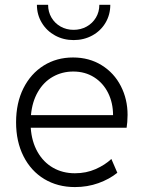

<svg xmlns="http://www.w3.org/2000/svg" viewBox="-20 -759 591 787"><path d="M45.9 -257.8Q45.9 -336.9 75.9 -397Q106 -457 158.9 -490.2Q211.9 -523.4 279.3 -523.4Q345.7 -523.4 396.7 -491.7Q447.8 -460 475.3 -406.2Q502.9 -352.5 502.9 -288.1Q502.9 -274.4 501.7 -259Q500.5 -243.7 499 -235.4H106Q109.9 -178.7 133.8 -136.5Q157.7 -94.2 197.3 -71.5Q236.8 -48.8 287.1 -48.8Q333.5 -48.8 372.1 -65.9Q410.6 -83 436.5 -107.4L460.9 -50.8Q428.2 -24.4 383.3 -8.3Q338.4 7.8 287.1 7.8Q216.3 7.8 161.6 -25.1Q106.9 -58.1 76.4 -118.4Q45.9 -178.7 45.9 -257.8ZM443.4 -287.1Q443.4 -337.4 423.1 -378.2Q402.8 -418.9 365.7 -442.4Q328.6 -465.8 280.3 -465.8Q234.4 -465.8 196.5 -444.3Q158.7 -422.9 135.3 -382.3Q111.8 -341.8 106.9 -287.1ZM131.3 -739.3H177.2Q177.2 -710.4 190.9 -687Q204.6 -663.6 228.5 -650.1Q252.4 -636.7 281.7 -636.7Q311 -636.7 335.2 -650.1Q359.4 -663.6 373.3 -687Q387.2 -710.4 387.2 -739.3H432.1Q432.1 -698.7 412.4 -665.5Q392.6 -632.3 358.2 -613.5Q323.7 -594.7 281.7 -594.7Q240.2 -594.7 205.8 -613.5Q171.4 -632.3 151.4 -665.5Q131.3 -698.7 131.3 -739.3Z"/></svg>

Font: Reddit Sans Fudge Light
Style: Regular
Weight: 300
Designer: Stephen Hutchings
Foundry: Reddit
Version: Version 1.013